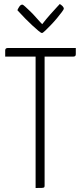

<svg xmlns="http://www.w3.org/2000/svg" viewBox="-20 -940 405 960"><path d="M158 0V-685Q158 -685 159.5 -688.5Q161 -692 170 -692H191Q200 -692 201.5 -688.5Q203 -685 203 -685V-12Q203 -6 201 -3.5Q199 -1 189.5 -0.5Q180 0 158 0ZM6 -657V-688Q6 -700 19 -700H359V-669Q359 -663 356 -660Q353 -657 346 -657ZM190 -775Q185 -775 172 -786Q159 -797 141.5 -813Q124 -829 107.5 -846Q91 -863 80 -875Q69 -887 67 -889Q69 -895 76 -906Q83 -917 92 -917Q95 -917 106 -907Q117 -897 131.5 -883Q146 -869 159 -854Q172 -839 181.5 -829Q191 -819 191 -819Q211 -845 231.5 -868Q252 -891 265.5 -905.5Q279 -920 279 -920Q287 -915 293 -909Q299 -903 299 -896Q299 -893 289 -879.5Q279 -866 264.5 -848.5Q250 -831 234 -814.5Q218 -798 206 -786.5Q194 -775 190 -775Z"/></svg>

Font: Yanone Kaffeesatz ExtraLight Light
Style: Regular
Weight: 300
Version: Version 2.003